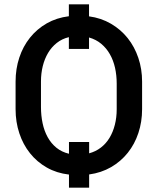

<svg xmlns="http://www.w3.org/2000/svg" viewBox="-20 -793 724 881"><path d="M388.5 -718Q444 -710.5 489 -684.2Q534 -658 565.8 -618.2Q597.5 -578.5 614.8 -527.2Q632 -476 632 -418.5V-292Q632 -234 615 -182.8Q598 -131.5 566.2 -91.8Q534.5 -52 489.5 -26Q444.5 0 389 7.5V68H296.5V8Q240 1.5 194.8 -24.2Q149.5 -50 117.8 -89.8Q86 -129.5 68.8 -181.2Q51.5 -233 51.5 -292V-418.5Q51.5 -477 68.5 -528.5Q85.5 -580 117.5 -620Q149.5 -660 194.5 -685.8Q239.5 -711.5 296 -718.5V-773H388.5ZM296.5 -87.5V-141.5H389V-89.5Q419 -97.5 442.8 -115.8Q466.5 -134 482.5 -160.5Q498.5 -187 507 -220.5Q515.5 -254 515.5 -292V-409Q515.5 -447.5 507.8 -482Q500 -516.5 484.2 -544.2Q468.5 -572 444.5 -592Q420.5 -612 388.5 -621V-568.5H296V-622.5Q264.5 -615 240.5 -596Q216.5 -577 200.5 -550Q184.5 -523 176.2 -489.5Q168 -456 168 -419.5V-302.5Q168 -263 175.5 -227.5Q183 -192 198.8 -163.5Q214.5 -135 238.8 -115.2Q263 -95.5 296.5 -87.5Z"/></svg>

Font: Roberto Sans Medium
Style: Regular
Weight: 500
Designer: Google (font) & Cristiano Sobral (main changes)
Version: Version 1.000;October 12, 2021;FontCreator 14.0.0.2814 64-bi